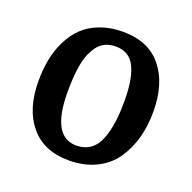

<svg xmlns="http://www.w3.org/2000/svg" viewBox="-102 -627 742 742"><g transform="rotate(20 269.5 -255.5)"><path d="M40 -234.9Q40 -281.2 47.9 -322.8Q55.7 -364.3 74 -401.6Q92.3 -439 119.9 -466.1Q147.5 -493.2 189.2 -509Q231 -524.9 283.2 -524.9Q388.2 -524.9 443.1 -457Q498 -389.2 498 -273.9Q498 -214.8 483.9 -164.3Q469.7 -113.8 441.4 -73.2Q413.1 -32.7 365 -9.3Q316.9 14.2 253.9 14.2Q151.9 14.2 95.9 -52.7Q40 -119.6 40 -234.9ZM262.2 -49.8Q296.4 -49.8 320.3 -67.4Q344.2 -85 356.4 -117.7Q368.7 -150.4 373.8 -188Q378.9 -225.6 378.9 -274.9Q378.9 -317.9 374 -350.3Q369.1 -382.8 357.9 -408.9Q346.7 -435.1 326.2 -448.5Q305.7 -461.9 275.9 -461.9Q252 -461.9 233.2 -453.1Q214.4 -444.3 202.1 -427.7Q189.9 -411.1 181.4 -390.9Q172.9 -370.6 168.2 -343.3Q163.6 -315.9 161.9 -290Q160.2 -264.2 160.2 -232.9Q160.2 -49.8 262.2 -49.8Z"/></g></svg>

Font: Literata Book SemiBold
Style: Italic
Weight: 600
Italic angle: -3°
Designer: Latin by Veronika Burian and Jose Scaglione. Greek by Irene Vlachou. Cyrillic by Vera Evstafieva
Foundry: TypeTogether
Version: Version 1.003;PS 001.003;hotconv 1.0.88;makeotf.lib2.5.64775